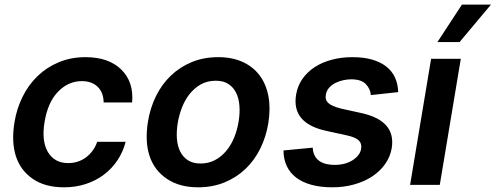

<svg xmlns="http://www.w3.org/2000/svg" viewBox="-20 -800 2145 831"><path d="M42.6 -270.6Q52.2 -329.9 77.8 -381.4Q103.3 -432.9 142.8 -470.9Q182.2 -508.9 234.6 -530.7Q286.9 -552.6 350.1 -552.6Q450.3 -552.6 505 -498.9Q559.7 -445.3 551.8 -356.5H428.6Q428.3 -378.2 421.7 -395.2Q415.1 -412.3 402.9 -424.2Q390.6 -436.1 373.4 -442.5Q356.2 -448.9 334.5 -448.9Q274.9 -448.9 230.5 -402.3Q208.1 -378.9 194.1 -346.8Q180 -314.6 172.9 -272.7Q159.1 -189.3 187.5 -141.7Q215.9 -94.1 275.6 -94.1Q296.5 -94.1 315.9 -100.3Q335.2 -106.5 351.4 -118.3Q367.5 -130 380.3 -147.2Q393.1 -164.4 400.9 -186.4H523.8Q512.8 -143.1 488.8 -106.9Q464.8 -70.7 430.4 -44.6Q396 -18.5 352.1 -3.9Q308.2 10.7 257.1 10.7Q175.4 10.7 122.9 -25.2Q68.9 -61.8 48.8 -123.9Q28.8 -186.1 42.6 -270.6Z M620.4 -273.8Q630 -332.7 655 -383.7Q680 -434.7 718.9 -472.1Q757.8 -509.6 809.5 -531.1Q861.2 -552.6 924.4 -552.6Q984.7 -552.6 1030 -532Q1075.3 -511.4 1103.5 -473.9Q1131.7 -436.4 1141.7 -383.9Q1151.6 -331.3 1141.3 -267Q1131.7 -208.1 1106.7 -157.3Q1081.7 -106.5 1042.8 -69.2Q1003.9 -32 952.1 -10.7Q900.2 10.7 837.4 10.7Q757.5 10.7 703.5 -25.2Q648.4 -61.8 627.5 -124.3Q606.5 -186.8 620.4 -273.8ZM848 -92.3Q881.7 -92.3 909.3 -106.5Q936.8 -120.7 957.9 -145.4Q979 -170.1 992.9 -203.3Q1006.7 -236.5 1012.8 -274.5Q1018.8 -311.1 1016.2 -343.2Q1013.5 -375.4 1001.6 -399.1Q989.7 -422.9 968 -436.8Q946.4 -450.6 914.1 -450.6Q876.8 -450.6 848.4 -434.3Q820 -418 799.7 -391.9Q779.5 -365.8 767 -333.1Q754.6 -300.4 749.3 -267.8Q743.3 -231.2 745.7 -199.2Q748.2 -167.3 760.3 -143.5Q772.4 -119.7 794 -106Q815.7 -92.3 848 -92.3Z M1207 -148.8 1333.5 -160.9Q1334.5 -140.3 1342.3 -125.9Q1350.1 -111.5 1362.9 -102.8Q1375.7 -94.1 1392.4 -90.2Q1409.1 -86.3 1427.9 -86.3Q1474.1 -86.3 1506 -106.5Q1538.7 -127.5 1543 -156.2Q1546.9 -178.6 1532.7 -192.3Q1518.5 -206 1481.2 -214.1L1391.7 -233.7Q1240.4 -266.7 1261.7 -391.3Q1268.1 -428.6 1288.9 -458.5Q1309.7 -488.3 1341.6 -509.2Q1373.6 -530.2 1415.5 -541.4Q1457.4 -552.6 1505.7 -552.6Q1554.7 -552.6 1591.3 -541.9Q1627.8 -531.2 1652.5 -511.5Q1677.2 -491.8 1689.8 -464Q1702.4 -436.1 1703.5 -401.3L1585.2 -388.5Q1582.7 -416.2 1562.9 -436.4Q1543.3 -456.7 1499.6 -456.7Q1484 -456.7 1466.1 -452.9Q1448.2 -449.2 1432.2 -441.2Q1416.2 -433.2 1404.7 -420.5Q1393.1 -407.7 1390.3 -389.6Q1386 -367.9 1401.1 -354Q1416.2 -340.2 1454.9 -330.3L1545.1 -310.4Q1694.6 -277.3 1675.4 -158.7Q1669 -121.1 1646.8 -89.8Q1624.6 -58.6 1590.6 -36.2Q1556.5 -13.8 1512.4 -1.6Q1468.4 10.7 1418.3 10.7Q1367.2 10.7 1327.8 -0.2Q1288.4 -11 1261.5 -31.6Q1234.7 -52.2 1220.9 -81.9Q1207 -111.5 1207 -148.8Z M1755 0 1845.9 -545.5H1974.4L1883.5 0ZM1873.2 -617.9 1979.4 -780.2H2105.1L1969.1 -617.9Z"/></svg>

Font: Inter P Semi Bold
Style: Italic
Weight: 600
Italic angle: 9.39999°
Designer: Rasmus Andersson
Foundry: rsms
Version: Version 3.018;git-588b23468